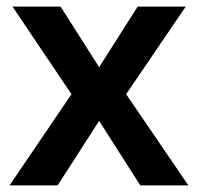

<svg xmlns="http://www.w3.org/2000/svg" viewBox="-20 -563 602 583"><path d="M197 -277 18 -543H164L281 -359L398 -543H544L363 -277L552 0H406L281 -196L155 0H9Z"/></svg>

Font: Noto Sans Adlam Unjoined SemiBold
Style: Regular
Weight: 600
Version: Version 3.001